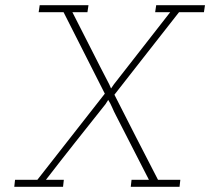

<svg xmlns="http://www.w3.org/2000/svg" viewBox="-20 -720 810 740"><path d="M133 -700 129 -673H225L384 -359L124 -27H38L35 0H223L226 -27H157Q214 -101 271.5 -173.5Q329 -246 387 -319L397 -335Q406 -321 412.5 -305.5Q419 -290 427 -275L554 -27H487L484 0H672L675 -27H589Q546 -110 504.5 -191Q463 -272 421 -355Q483 -435 545 -513.5Q607 -592 670 -673H766L770 -700H582L578 -673H636L419 -395L408 -379L401 -395Q365 -464 330 -533.5Q295 -603 259 -673H317L321 -700Z"/></svg>

Font: Josefin Slab Thin Light
Style: Italic
Weight: 300
Italic angle: -12°
Version: Version 2.000